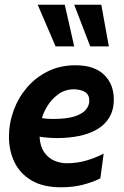

<svg xmlns="http://www.w3.org/2000/svg" viewBox="-20 -785 528 815"><path d="M239 10Q163 10 114 -19Q65 -48 41.5 -96.5Q18 -145 18 -205Q18 -262 38 -316.5Q58 -371 95 -414Q132 -457 184 -482.5Q236 -508 300 -508Q380 -508 421.5 -468Q463 -428 463 -363Q463 -317 443.5 -285.5Q424 -254 390.5 -235Q357 -216 314 -207.5Q271 -199 224 -199Q199 -199 178.5 -201Q158 -203 148 -205Q150 -164 167.5 -139Q185 -114 210.5 -103Q236 -92 263 -92Q308 -92 348 -104Q388 -116 420 -133L406 -28Q375 -12 332.5 -1Q290 10 239 10ZM204 -280Q265 -280 298.5 -291.5Q332 -303 345.5 -320.5Q359 -338 359 -357Q359 -380 346.5 -390Q334 -400 319 -403Q304 -406 295 -406Q256 -406 227.5 -385Q199 -364 181.5 -335.5Q164 -307 158 -284Q167 -282 178.5 -281Q190 -280 204 -280ZM442 -588H363L295 -765H410ZM295 -588H216L140 -765H255Z"/></svg>

Font: Cabin VF Beta
Style: Italic
Weight: 400
Italic angle: -7°
Designer: Pablo Impallari
Foundry: Pablo Impallari. http://www.impallari.com Igino Marini. http://www.ikern.com
Version: Version 2.300